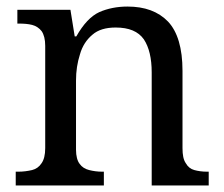

<svg xmlns="http://www.w3.org/2000/svg" viewBox="-20 -566 685 586"><path d="M297 0H28V-42H36C51 -42 65 -44 78 -47C90 -50 100 -57 107 -68C114 -78 118 -93 118 -114V-426C118 -446 114 -461 107 -471C100 -480 90 -487 78 -490C66 -493 53 -494 38 -494H33V-536H195L208 -455H213C234 -492 257 -517 283 -529C308 -540 337 -546 369 -546C422 -546 463 -531 493 -500C522 -469 537 -419 537 -350V-114C537 -93 540 -78 547 -68C553 -57 562 -50 573 -47C584 -44 597 -42 612 -42H617V0H443V-345C443 -388 435 -422 419 -446C402 -470 374 -482 333 -482C303 -482 279 -475 262 -460C244 -445 231 -425 224 -400C216 -375 212 -349 212 -320V-109C212 -90 216 -75 223 -66C230 -56 240 -50 252 -47C264 -44 277 -42 292 -42H297V0Z"/></svg>

Font: NameLogos Serif
Style: Regular
Weight: 500
Version: Version 0.1